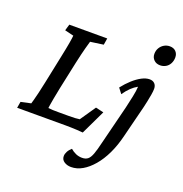

<svg xmlns="http://www.w3.org/2000/svg" viewBox="-152 -791 1091 1147"><g transform="rotate(20 393.0 -217.0)"><path d="M419.9 4.9Q400.4 2.9 380.9 2Q361.3 1 343.3 0.5Q325.2 0 311.5 0H1L7.8 -40L71.3 -53.7Q74.2 -63.5 79.1 -81.1Q84 -98.6 90.8 -127.4Q97.7 -156.2 106.4 -198.2L142.6 -372.1Q156.2 -436.5 162.1 -471.2Q168 -505.9 168.9 -519.5L112.3 -533.2L124 -573.2H365.2L358.4 -531.2L275.4 -519.5Q271.5 -506.8 261.7 -470.7Q252 -434.6 238.3 -372.1L201.2 -198.2Q192.4 -153.3 187 -125.5Q181.6 -97.7 179.7 -83Q177.7 -68.4 176.8 -62.5Q191.4 -60.5 206.5 -60.1Q221.7 -59.6 243.2 -59.6H304.7Q333 -59.6 347.2 -60.5Q361.3 -61.5 376 -63.5L443.4 -162.1L494.1 -150.4ZM710 -262.7 659.2 -60.5Q643.6 3.9 618.7 56.2Q593.8 108.4 562 145.5Q530.3 182.6 495.6 202.6Q460.9 222.7 423.8 222.7Q398.4 222.7 379.9 210.4Q361.3 198.2 361.3 175.8Q361.3 162.1 369.1 147Q377 131.8 392.6 118.2Q409.2 132.8 427.7 140.6Q446.3 148.4 466.8 148.4Q489.3 148.4 502.9 137.7Q516.6 127 526.9 99.6Q537.1 72.3 548.8 22.5L610.4 -223.6Q619.1 -260.7 627.4 -300.3Q635.7 -339.8 636.7 -365.2Q615.2 -353.5 596.2 -335.4Q577.1 -317.4 557.6 -289.1L532.2 -322.3Q556.6 -353.5 583.5 -377.9Q610.4 -402.3 637.2 -416.5Q664.1 -430.7 687.5 -430.7Q708 -430.7 719.7 -418.5Q731.4 -406.2 731.4 -385.7Q731.4 -371.1 727.5 -348.1Q723.6 -325.2 718.8 -302.2Q713.9 -279.3 710 -262.7ZM715.8 -530.3Q691.4 -530.3 676.3 -545.4Q661.1 -560.5 661.1 -583Q661.1 -604.5 670.9 -621.1Q680.7 -637.7 697.3 -647.5Q713.9 -657.2 733.4 -657.2Q757.8 -657.2 772 -642.6Q786.1 -627.9 786.1 -605.5Q786.1 -584 776.9 -566.4Q767.6 -548.8 751.5 -539.6Q735.4 -530.3 715.8 -530.3Z"/></g></svg>

Font: Crimson Pro Medium
Style: Italic
Weight: 500
Italic angle: -12°
Designer: Jacques Le Bailly
Foundry: Baron von Fonthausen
Version: Version 1.003